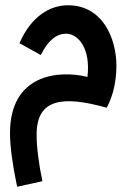

<svg xmlns="http://www.w3.org/2000/svg" viewBox="-20 -438 495 729"><path d="M45 271 141 250C127 183 119 121 119 73C119 -61 214 -77 385 -29C400 -56 422 -110 422 -188C422 -292 370 -418 238 -418C170 -418 98 -376 54 -274L135 -229C162 -285 195 -310 231 -310C277 -310 325 -254 312 -146C198 -174 18 -153 18 67C18 117 27 185 45 271Z"/></svg>

Font: Noto Sans Arabic UI XCn SmBd
Style: Regular
Weight: 600
Width: 2
Designer: Monotype Design Team, Nadine Chahine and Nizar Qandah
Foundry: Monotype Imaging Inc.
Version: Version 2.010